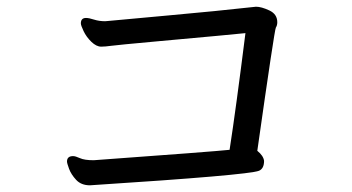

<svg xmlns="http://www.w3.org/2000/svg" viewBox="-20 -619 1040 568"><path d="M246.1 -70.8Q220.2 -70.8 205.3 -86.9Q190.4 -103 184.3 -119.6Q178.2 -136.2 178.2 -141.1Q178.2 -157.2 196.3 -157.2Q203.1 -157.2 216.6 -151.1Q230 -145 257.3 -145Q614.3 -170.9 659.2 -175.8Q678.2 -298.8 706.1 -521Q677.2 -518.1 621.8 -512.9Q566.4 -507.8 445.8 -496.8Q325.2 -485.8 308.1 -483.4Q291 -481 279.3 -481Q265.1 -481 250.2 -495.4Q235.4 -509.8 227.3 -526.9Q219.2 -543.9 219.2 -549.8Q219.2 -565.9 234.4 -565.9Q243.2 -565.9 258.3 -561Q273.4 -556.2 291 -556.2L301.3 -557.1Q341.3 -561 479.7 -573.5Q618.2 -585.9 737.3 -599.1Q753.4 -599.1 776.9 -588.1Q800.3 -577.1 800.3 -553.2Q800.3 -543.9 796.1 -537.4Q792 -530.8 741.2 -172.9Q759.3 -158.2 761.2 -143.1Q761.2 -120.1 746.1 -113.8Q715.3 -101.1 246.1 -70.8Z"/></svg>

Font: LXGW WenKai GB Screen
Style: Regular
Weight: 400
Designer: LXGW / Fontworks Inc.
Foundry: LXGW / Fontworks Inc.
Version: Version 1.321;February 19, 2024;FontCreator 14.0.0.2901 64-b